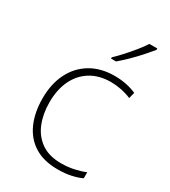

<svg xmlns="http://www.w3.org/2000/svg" viewBox="-190 -860 853 964"><g transform="rotate(30 237.0 -378.0)"><path d="M302 10Q220 10 166 -24Q112 -58 85 -119.5Q58 -181 58 -262Q58 -346 89.5 -408.5Q121 -471 179 -505.5Q237 -540 316 -540Q353 -540 384.5 -533.5Q416 -527 443 -515L434 -480Q405 -492 374.5 -498Q344 -504 316 -504Q248 -504 199 -474Q150 -444 124 -389.5Q98 -335 98 -262Q98 -195 119.5 -141.5Q141 -88 186 -56.5Q231 -25 301 -25Q339 -25 374 -32.5Q409 -40 438 -52V-17Q413 -5 378.5 2.5Q344 10 302 10ZM432 -758Q415 -737 390.5 -709.5Q366 -682 338 -654.5Q310 -627 285 -606H256V-613Q277 -633 302 -660.5Q327 -688 349.5 -716Q372 -744 386 -766H432Z"/></g></svg>

Font: Noto Sans Devanagari ExtraLight
Style: Regular
Weight: 200
Designer: Jelle Bosma - Monotype Design Team
Foundry: Monotype Imaging Inc.
Version: Version 2.004; ttfautohint (v1.8.4.7-5d5b)